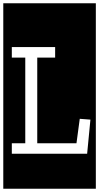

<svg xmlns="http://www.w3.org/2000/svg" viewBox="-32 -937 604 1170"><path d="M-12 213V-917H552V213ZM40 0H499L519 -208L454 -213L434 -64H195V-586H304V-650H40V-586H122V-64H40Z"/></svg>

Font: Zilla Slab Highlight
Style: Regular
Weight: 400
Designer: Typotheque Type Foundry
Foundry: Typotheque type foundry
Version: Version 1.1; 2017; ttfautohint (v1.6)